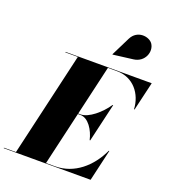

<svg xmlns="http://www.w3.org/2000/svg" viewBox="-228 -1161 1142 1290"><g transform="rotate(20 342.5 -516.0)"><path d="M565 -859C645 -869 673 -952.5 640 -1000.5C613 -1039.5 524.5 -1052.5 487.5 -978L420.5 -843L422 -841ZM358 -386C415 -386 459 -315 474 -248H478L542 -523H538C493 -456 415 -390 358 -390H340.5L423 -746.5H489C606 -746.5 678 -652 683 -545H687L735 -750H119V-746.5H208L36 -3.5H-50V0H571L623 -225H619C560 -98 452 -3.5 315 -3.5H251L339.5 -386Z"/></g></svg>

Font: Bodoni* 48pt Fatface
Style: Italic
Weight: 900
Italic angle: -13°
Version: Version 2.3